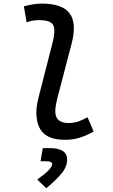

<svg xmlns="http://www.w3.org/2000/svg" viewBox="-20 -762 626 1060"><path d="M338.4 9.8Q257.3 9.8 219 -27.6Q180.7 -64.9 180.7 -143.6Q180.7 -178.2 194.8 -231.9L270.5 -527.3Q287.6 -593.8 274.2 -622.3Q260.7 -650.9 195.3 -650.9Q178.7 -650.9 161.4 -648.2Q144 -645.5 127 -638.2L111.8 -727.1Q136.2 -733.9 161.1 -738Q186 -742.2 210.9 -742.2Q324.2 -742.2 364.5 -688Q404.8 -633.8 375.5 -521.5L299.8 -231.9Q285.2 -176.8 285.2 -147.9Q285.2 -83 357.4 -83Q387.2 -83 409.7 -90.3Q432.1 -97.7 463.4 -114.7L497.1 -36.1Q462.9 -16.6 425 -3.4Q387.2 9.8 338.4 9.8ZM235.4 277.3 185.5 229Q268.1 171.4 268.1 144Q268.1 128.4 235.4 128.4H203.6L216.3 55.7H252.9Q350.6 55.7 350.6 118.2Q350.6 160.6 315.9 200.2Q281.2 239.7 235.4 277.3Z"/></svg>

Font: Cascadia Mono
Style: Italic
Weight: 400
Italic angle: -10°
Monospace: yes
Designer: Aaron Bell
Foundry: Saja Typeworks
Version: Version 2404.023; ttfautohint (v1.8.4)